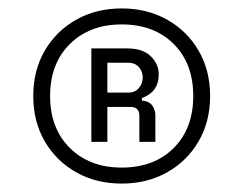

<svg xmlns="http://www.w3.org/2000/svg" viewBox="-20 -734 577 456"><path d="M59 -506Q59 -567 86.5 -614Q114 -661 161.5 -687.5Q209 -714 269 -714Q329 -714 376.5 -687.5Q424 -661 451.5 -614Q479 -567 479 -506Q479 -445 451.5 -398Q424 -351 376.5 -324.5Q329 -298 269 -298Q209 -298 161.5 -324.5Q114 -351 86.5 -398Q59 -445 59 -506ZM439 -506Q439 -583 392.5 -629.5Q346 -676 269 -676Q193 -676 146 -629.5Q99 -583 99 -506Q99 -429 146 -382.5Q193 -336 269 -336Q346 -336 392.5 -382.5Q439 -429 439 -506ZM197 -397V-619H282Q319 -619 338 -600.5Q357 -582 357 -557Q357 -537 347.5 -523Q338 -509 317 -501V-495Q334 -494 341.5 -483.5Q349 -473 349 -460V-397H311V-459Q311 -480 290 -480H235V-397ZM235 -514H284Q301 -514 310 -525Q319 -536 319 -550Q319 -564 310 -574.5Q301 -585 284 -585H235Z"/></svg>

Font: Space 7353
Style: Regular
Weight: 400
Designer: Christine Claussen + Ruben Lyon  (Space 7353)
Version: Version 1.000;FEAKit 1.0